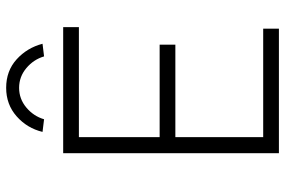

<svg xmlns="http://www.w3.org/2000/svg" viewBox="-171 -754 925 623"><g transform="rotate(-90 291.5 -442.5)"><path d="M106 0V-700H515V-649H158V-387H458V-336H158V-51H510V0ZM216 -762 175 -767Q187 -817 225.5 -851Q264 -885 318 -885Q373 -885 410.5 -851Q448 -817 461 -767L420 -762Q410 -796 382 -819.5Q354 -843 318 -843Q282 -843 254 -819.5Q226 -796 216 -762Z"/></g></svg>

Font: Readex Pro ExtraLight
Style: Regular
Weight: 200
Designer: Bonnie Shaver-Troup, Thomas Jockin
Foundry: Lexend
Version: Version 1.203; ttfautohint (v1.8.3)